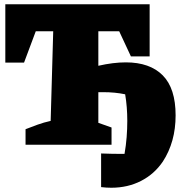

<svg xmlns="http://www.w3.org/2000/svg" viewBox="-20 -680 845 902"><path d="M100 0V-73Q128 -84 157 -94.5Q186 -105 218 -112L230 -533H148L93 -386H5V-660H683V-415H595L540 -533H442V-371Q512 -387 571 -387Q684 -387 744.5 -326Q805 -265 805 -138Q805 -13 745 79Q705 138 642.5 170Q580 202 503 202Q479 202 455 199V41Q481 42 507 42.5Q533 43 559 43Q562 43 565 43Q572 3 575 -36Q578 -75 578 -112Q578 -178 568 -237Q544 -242 518.5 -244.5Q493 -247 464 -247Q453 -247 442 -247V-103L504 -81V0Z"/></svg>

Font: Piazzolla SC Black
Style: Regular
Weight: 900
Designer: Juan Pablo del Peral
Foundry: Huerta Tipografica
Version: Version 1.330